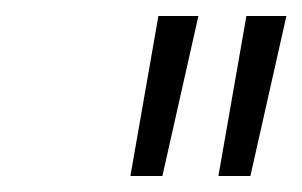

<svg xmlns="http://www.w3.org/2000/svg" viewBox="-20 -720 378 240"><path d="M288 -700H338L293 -500H253ZM178 -700H228L183 -500H143Z"/></svg>

Font: Overused Grotesk Light
Style: Italic
Weight: 300
Italic angle: -10°
Version: Version 0.003